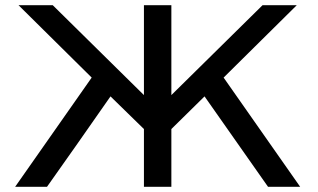

<svg xmlns="http://www.w3.org/2000/svg" viewBox="-20 -715 1218 735"><path d="M38 0 331 -418 51 -695H182L531 -351V-695H636V-351Q759 -473 985 -695H1116L836 -418L1129 0H1006L763 -346L636 -221V0H531V-221L403 -346Q270 -155 160 0Z"/></svg>

Font: Coval
Style: Medium
Weight: 500
Foundry: Context Ltd
Version: Version 001.000